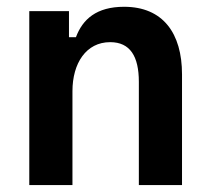

<svg xmlns="http://www.w3.org/2000/svg" viewBox="-20 -532 601 552"><path d="M188.3 0V-270C188.3 -350 227.5 -410.8 296.7 -410.8C354.2 -410.8 379.2 -370 379.2 -296.7V0H503.3V-318.3C503.3 -436.7 448.3 -512.5 336.7 -512.5C257.5 -512.5 217.5 -476.7 198.3 -425H178.3V-500H64.2V0Z"/></svg>

Font: Familjen Grotesk SemiBold
Style: Regular
Weight: 600
Designer: Anders Wikstroem, Jonas Baeckman, Matilda Gysing, Kristian Moeller
Foundry: Familjen STHLM AB
Version: Version 2.000